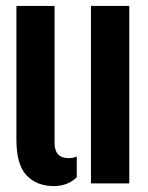

<svg xmlns="http://www.w3.org/2000/svg" viewBox="-20 -620 501 649"><path d="M35.5 -147.5V-600H164.5V-136.5Q164.5 -85.5 212 -85.5Q225 -85.5 239.5 -90.5V-21Q209 9 162 9Q104 9 69.8 -27.2Q35.5 -63.5 35.5 -147.5ZM287.5 0V-600H417V0Z"/></svg>

Font: Big Shoulders Stencil Display ExtraBold
Style: Regular
Weight: 800
Designer: Patric King
Foundry: XO Type Co
Version: Version 1.000